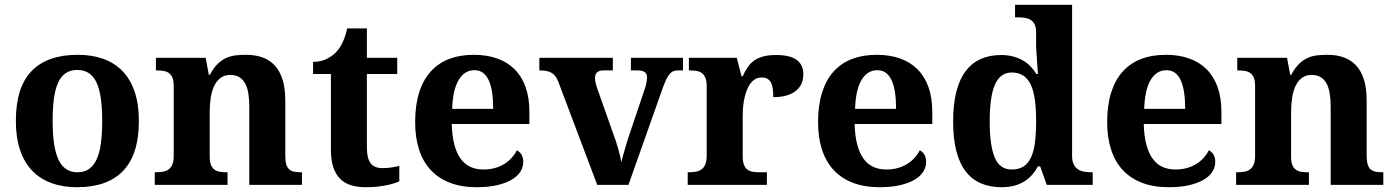

<svg xmlns="http://www.w3.org/2000/svg" viewBox="-20 -780 5882 810"><path d="M565.9 -270Q565.9 -128.9 499.8 -59.6Q433.6 9.8 305.2 9.8Q245.1 9.8 197.3 -7.6Q149.4 -24.9 116 -59.6Q82.5 -94.2 64.7 -147Q46.9 -199.7 46.9 -270Q46.9 -411.1 113 -480Q179.2 -548.8 308.1 -548.8Q368.2 -548.8 415.8 -531.7Q463.4 -514.6 496.8 -480Q530.3 -445.3 548.1 -392.8Q565.9 -340.3 565.9 -270ZM202.1 -270Q202.1 -216.8 207.8 -176.3Q213.4 -135.7 225.8 -108.4Q238.3 -81.1 258.3 -67.1Q278.3 -53.2 307.1 -53.2Q335.9 -53.2 355.7 -67.1Q375.5 -81.1 387.9 -108.4Q400.4 -135.7 405.8 -176.3Q411.1 -216.8 411.1 -270Q411.1 -323.7 405.5 -364Q399.9 -404.3 387.5 -431.2Q375 -458 355 -471.4Q335 -484.9 306.2 -484.9Q277.3 -484.9 257.3 -471.4Q237.3 -458 225.1 -431.2Q212.9 -404.3 207.5 -364Q202.1 -323.7 202.1 -270Z M1031.7 0V-329.1Q1031.7 -361.3 1027.6 -386.5Q1023.4 -411.6 1013.9 -428.7Q1004.4 -445.8 989 -454.8Q973.6 -463.9 951.7 -463.9Q926.8 -463.9 910.2 -451.2Q893.6 -438.5 883.5 -417.2Q873.5 -396 869.1 -367.9Q864.7 -339.8 864.7 -309.1V-118.2Q864.7 -97.2 869.9 -84.5Q875 -71.8 884.3 -64.7Q893.6 -57.6 907 -55.4Q920.4 -53.2 937 -53.2H939.9V0H632.8V-53.2H634.8Q651.9 -53.2 666 -55.4Q680.2 -57.6 690.7 -64.9Q701.2 -72.3 707 -85.9Q712.9 -99.6 712.9 -122.1V-418Q712.9 -439 707.8 -451.7Q702.6 -464.4 693.1 -471.4Q683.6 -478.5 670.4 -480.7Q657.2 -482.9 640.6 -482.9H637.7V-536.1H847.7L860.8 -464.8H865.7Q880.9 -493.2 897.7 -509.8Q914.6 -526.4 933.6 -535.2Q952.6 -543.9 973.9 -546.4Q995.1 -548.8 1018.6 -548.8Q1057.1 -548.8 1087.9 -537.6Q1118.7 -526.4 1139.9 -502.9Q1161.1 -479.5 1172.4 -443.1Q1183.6 -406.7 1183.6 -356V-124Q1183.6 -100.6 1187.7 -86.7Q1191.9 -72.8 1200.2 -65.4Q1208.5 -58.1 1221.2 -55.7Q1233.9 -53.2 1251 -53.2H1253.9V0Z M1593.8 -70.8Q1613.3 -70.8 1631.1 -73.5Q1648.9 -76.2 1664.6 -80.1V-15.1Q1656.7 -11.2 1643.3 -6.8Q1629.9 -2.4 1612.1 1.2Q1594.2 4.9 1571.8 7.3Q1549.3 9.8 1522.9 9.8Q1489.3 9.8 1461.9 1.7Q1434.6 -6.3 1415.5 -25.1Q1396.5 -43.9 1386.2 -74Q1376 -104 1376 -147.9V-467.8H1300.8V-519Q1333 -519 1358.4 -531.7Q1383.8 -544.4 1398.9 -561Q1429.7 -593.3 1444.8 -660.2H1527.8V-536.1H1655.8V-467.8H1527.8V-158.2Q1527.8 -112.8 1543.2 -91.8Q1558.6 -70.8 1593.8 -70.8Z M1981.4 -483.9Q1939.5 -483.9 1914.8 -442.4Q1890.1 -400.9 1887.7 -320.8H2060.5Q2060.5 -358.9 2056.2 -389.2Q2051.8 -419.4 2042.2 -440.4Q2032.7 -461.4 2017.8 -472.7Q2002.9 -483.9 1981.4 -483.9ZM1990.7 9.8Q1927.2 9.8 1878.7 -8.8Q1830.1 -27.3 1797.4 -62.5Q1764.6 -97.7 1748 -148.7Q1731.4 -199.7 1731.4 -265.1Q1731.4 -335.4 1748 -388.7Q1764.6 -441.9 1796.4 -477.5Q1828.1 -513.2 1874.3 -531Q1920.4 -548.8 1979.5 -548.8Q2033.7 -548.8 2077.1 -533.4Q2120.6 -518.1 2150.9 -487.8Q2181.2 -457.5 2197.3 -412.6Q2213.4 -367.7 2213.4 -308.1V-256.8H1885.7Q1887.2 -206.5 1896.7 -170.4Q1906.2 -134.3 1923.1 -110.8Q1939.9 -87.4 1964.1 -76.2Q1988.3 -64.9 2019.5 -64.9Q2045.4 -64.9 2067.4 -71Q2089.4 -77.1 2107.2 -88.1Q2125 -99.1 2138.4 -114Q2151.9 -128.9 2160.6 -146Q2187.5 -131.3 2187.5 -97.2Q2187.5 -75.7 2175.8 -56.4Q2164.1 -37.1 2139.6 -22.5Q2115.2 -7.8 2078.4 1Q2041.5 9.8 1990.7 9.8Z M2861.3 -482.9H2841.3Q2831.1 -482.9 2823 -480.5Q2814.9 -478 2807.4 -470.5Q2799.8 -462.9 2792.5 -448.5Q2785.2 -434.1 2776.4 -410.2L2631.3 0H2499.5L2335.4 -435.1Q2330.1 -449.2 2323 -458.5Q2315.9 -467.8 2306.4 -473.1Q2296.9 -478.5 2284.4 -480.7Q2272 -482.9 2255.4 -482.9V-536.1H2565.4V-482.9H2523.4Q2508.3 -482.9 2499.3 -474.9Q2490.2 -466.8 2490.2 -451.2Q2490.2 -439 2493.4 -427.2Q2496.6 -415.5 2499.5 -407.2L2566.4 -217.8Q2578.6 -186 2587.6 -153.8Q2596.7 -121.6 2601.6 -96.2Q2604 -107.9 2608.4 -123.5Q2612.8 -139.2 2617.2 -154.1Q2621.6 -168.9 2625.2 -181.2Q2628.9 -193.4 2630.4 -198.2L2698.2 -398.9Q2703.1 -412.6 2706.3 -426.5Q2709.5 -440.4 2709.5 -454.1Q2709.5 -470.7 2698.5 -476.8Q2687.5 -482.9 2670.4 -482.9H2641.6V-536.1H2861.3Z M3215.3 0H2881.3V-53.2H2884.3Q2901.4 -53.2 2915.5 -55.7Q2929.7 -58.1 2939.9 -65.7Q2950.2 -73.2 2955.8 -87.4Q2961.4 -101.6 2961.4 -125V-415Q2961.4 -437 2956.3 -450.4Q2951.2 -463.9 2941.7 -471.2Q2932.1 -478.5 2918.9 -480.7Q2905.8 -482.9 2889.2 -482.9H2886.2V-536.1H3088.4L3108.4 -458H3113.3Q3123 -480.5 3134.8 -497.3Q3146.5 -514.2 3162.8 -525.4Q3179.2 -536.6 3201.4 -542.2Q3223.6 -547.9 3254.4 -547.9Q3313.5 -547.9 3341.3 -527.1Q3369.1 -506.3 3369.1 -466.8Q3369.1 -420.9 3335.9 -395.5Q3302.7 -370.1 3242.2 -370.1Q3242.2 -390.6 3240 -406.2Q3237.8 -421.9 3232.2 -432.1Q3226.6 -442.4 3217 -447.8Q3207.5 -453.1 3193.4 -453.1Q3175.8 -453.1 3163.1 -444.3Q3150.4 -435.5 3141.6 -421.6Q3132.8 -407.7 3127.2 -390.1Q3121.6 -372.6 3118.4 -354.7Q3115.2 -336.9 3114.3 -320.8Q3113.3 -304.7 3113.3 -293V-120.1Q3113.3 -98.1 3118.7 -84.7Q3124 -71.3 3133.3 -64.5Q3142.6 -57.6 3155.5 -55.4Q3168.5 -53.2 3183.1 -53.2H3215.3Z M3681.2 -483.9Q3639.2 -483.9 3614.5 -442.4Q3589.8 -400.9 3587.4 -320.8H3760.3Q3760.3 -358.9 3755.9 -389.2Q3751.5 -419.4 3741.9 -440.4Q3732.4 -461.4 3717.5 -472.7Q3702.6 -483.9 3681.2 -483.9ZM3690.4 9.8Q3627 9.8 3578.4 -8.8Q3529.8 -27.3 3497.1 -62.5Q3464.4 -97.7 3447.8 -148.7Q3431.2 -199.7 3431.2 -265.1Q3431.2 -335.4 3447.8 -388.7Q3464.4 -441.9 3496.1 -477.5Q3527.8 -513.2 3574 -531Q3620.1 -548.8 3679.2 -548.8Q3733.4 -548.8 3776.9 -533.4Q3820.3 -518.1 3850.6 -487.8Q3880.9 -457.5 3897 -412.6Q3913.1 -367.7 3913.1 -308.1V-256.8H3585.4Q3586.9 -206.5 3596.4 -170.4Q3606 -134.3 3622.8 -110.8Q3639.6 -87.4 3663.8 -76.2Q3688 -64.9 3719.2 -64.9Q3745.1 -64.9 3767.1 -71Q3789.1 -77.1 3806.9 -88.1Q3824.7 -99.1 3838.1 -114Q3851.6 -128.9 3860.4 -146Q3887.2 -131.3 3887.2 -97.2Q3887.2 -75.7 3875.5 -56.4Q3863.8 -37.1 3839.4 -22.5Q3814.9 -7.8 3778.1 1Q3741.2 9.8 3690.4 9.8Z M4502.9 -123Q4502.9 -100.1 4509.8 -86.4Q4516.6 -72.8 4528.1 -65.4Q4539.6 -58.1 4554.4 -55.7Q4569.3 -53.2 4585.9 -53.2H4589.8V0H4396L4368.2 -78.1H4358.9Q4347.7 -57.6 4333.3 -41.5Q4318.8 -25.4 4300 -13.9Q4281.2 -2.4 4257.8 3.7Q4234.4 9.8 4205.1 9.8Q4156.2 9.8 4118.2 -6.6Q4080.1 -22.9 4054 -56.9Q4027.8 -90.8 4014.4 -143.1Q4001 -195.3 4001 -267.1Q4001 -339.4 4014.4 -392.3Q4027.8 -445.3 4053.7 -479.7Q4079.6 -514.2 4117.2 -531Q4154.8 -547.9 4203.1 -547.9Q4231.4 -547.9 4254.2 -541.7Q4276.9 -535.6 4295.2 -525.1Q4313.5 -514.6 4327.6 -500Q4341.8 -485.4 4352.1 -467.8H4358.9Q4356.9 -495.6 4355 -520Q4354.5 -530.3 4353.8 -541Q4353 -551.8 4352.3 -561.3Q4351.6 -570.8 4351.3 -578.1Q4351.1 -585.4 4351.1 -589.8V-645Q4351.1 -665.5 4344.5 -678Q4337.9 -690.4 4326.9 -696.8Q4315.9 -703.1 4301.3 -705.1Q4286.6 -707 4270 -707H4262.2V-759.8H4502.9ZM4248 -64.9Q4277.8 -64.9 4297.6 -77.4Q4317.4 -89.8 4329.3 -115.2Q4341.3 -140.6 4346.2 -179Q4351.1 -217.3 4351.1 -269Q4351.1 -318.4 4346.2 -356.7Q4341.3 -395 4329.3 -421.1Q4317.4 -447.3 4297.6 -460.7Q4277.8 -474.1 4248 -474.1Q4223.1 -474.1 4205.3 -460.7Q4187.5 -447.3 4176.5 -420.9Q4165.5 -394.5 4160.4 -356.2Q4155.3 -317.9 4155.3 -268.1Q4155.3 -166 4176.5 -115.5Q4197.8 -64.9 4248 -64.9Z M4900.9 -483.9Q4858.9 -483.9 4834.2 -442.4Q4809.6 -400.9 4807.1 -320.8H4980Q4980 -358.9 4975.6 -389.2Q4971.2 -419.4 4961.7 -440.4Q4952.1 -461.4 4937.3 -472.7Q4922.4 -483.9 4900.9 -483.9ZM4910.2 9.8Q4846.7 9.8 4798.1 -8.8Q4749.5 -27.3 4716.8 -62.5Q4684.1 -97.7 4667.5 -148.7Q4650.9 -199.7 4650.9 -265.1Q4650.9 -335.4 4667.5 -388.7Q4684.1 -441.9 4715.8 -477.5Q4747.6 -513.2 4793.7 -531Q4839.8 -548.8 4898.9 -548.8Q4953.1 -548.8 4996.6 -533.4Q5040 -518.1 5070.3 -487.8Q5100.6 -457.5 5116.7 -412.6Q5132.8 -367.7 5132.8 -308.1V-256.8H4805.2Q4806.6 -206.5 4816.2 -170.4Q4825.7 -134.3 4842.5 -110.8Q4859.4 -87.4 4883.5 -76.2Q4907.7 -64.9 4939 -64.9Q4964.8 -64.9 4986.8 -71Q5008.8 -77.1 5026.6 -88.1Q5044.4 -99.1 5057.9 -114Q5071.3 -128.9 5080.1 -146Q5106.9 -131.3 5106.9 -97.2Q5106.9 -75.7 5095.2 -56.4Q5083.5 -37.1 5059.1 -22.5Q5034.7 -7.8 4997.8 1Q4960.9 9.8 4910.2 9.8Z M5593.8 0V-329.1Q5593.8 -361.3 5589.6 -386.5Q5585.4 -411.6 5575.9 -428.7Q5566.4 -445.8 5551 -454.8Q5535.6 -463.9 5513.7 -463.9Q5488.8 -463.9 5472.2 -451.2Q5455.6 -438.5 5445.6 -417.2Q5435.5 -396 5431.2 -367.9Q5426.8 -339.8 5426.8 -309.1V-118.2Q5426.8 -97.2 5431.9 -84.5Q5437 -71.8 5446.3 -64.7Q5455.6 -57.6 5469 -55.4Q5482.4 -53.2 5499 -53.2H5502V0H5194.8V-53.2H5196.8Q5213.9 -53.2 5228 -55.4Q5242.2 -57.6 5252.7 -64.9Q5263.2 -72.3 5269 -85.9Q5274.9 -99.6 5274.9 -122.1V-418Q5274.9 -439 5269.8 -451.7Q5264.6 -464.4 5255.1 -471.4Q5245.6 -478.5 5232.4 -480.7Q5219.2 -482.9 5202.6 -482.9H5199.7V-536.1H5409.7L5422.9 -464.8H5427.7Q5442.9 -493.2 5459.7 -509.8Q5476.6 -526.4 5495.6 -535.2Q5514.6 -543.9 5535.9 -546.4Q5557.1 -548.8 5580.6 -548.8Q5619.1 -548.8 5649.9 -537.6Q5680.7 -526.4 5701.9 -502.9Q5723.1 -479.5 5734.4 -443.1Q5745.6 -406.7 5745.6 -356V-124Q5745.6 -100.6 5749.8 -86.7Q5753.9 -72.8 5762.2 -65.4Q5770.5 -58.1 5783.2 -55.7Q5795.9 -53.2 5813 -53.2H5815.9V0Z"/></svg>

Font: Droids
Style: b
Weight: 700
Foundry: Ascender Corporation
Version: Version 1.00 build 113